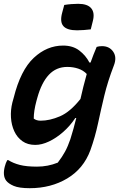

<svg xmlns="http://www.w3.org/2000/svg" viewBox="-21 -786 641 1007"><path d="M310 -547Q361 -547 395 -521Q429 -495 448 -458H454Q461 -478 469 -498.5Q477 -519 486 -540Q492 -542 499 -543Q506 -544 514 -544Q553 -544 573 -514.5Q593 -485 576 -442Q544 -359 526 -284Q508 -209 493 -138.5Q478 -68 453 2Q417 99 331.5 150Q246 201 135 201Q79 201 51 189Q23 177 11 161Q-8 135 4 88Q9 68 17 54H23Q48 70 83 79Q118 88 173 88Q230 88 282 67Q305 37 320 9.5Q335 -18 348 -56Q357 -84 364.5 -111.5Q372 -139 379 -167H374Q346 -125 310 -93.5Q274 -62 236 -44Q198 -26 164 -26Q124 -26 96.5 -45.5Q69 -65 54 -97.5Q39 -130 36.5 -169.5Q34 -209 44 -249L51 -274Q87 -418 156 -482.5Q225 -547 310 -547ZM156 -164Q170 -153 192 -153Q240 -153 293.5 -176Q347 -199 401 -267Q408 -298 416 -330.5Q424 -363 434 -398Q416 -417 389.5 -426Q363 -435 332 -435Q274 -435 235.5 -394Q197 -353 175 -274L170 -256Q163 -230 159.5 -207Q156 -184 156 -164ZM316 -760Q334 -763 353.5 -764.5Q373 -766 389 -766Q438 -766 457.5 -742.5Q477 -719 466 -676L455 -632Q438 -630 419 -628.5Q400 -627 383 -627Q331 -627 311.5 -649Q292 -671 305 -719Z"/></svg>

Font: Recursive Sn Csl St SmB
Style: Italic
Weight: 600
Italic angle: -15°
Version: Version 1.079;hotconv 1.0.112;makeotfexe 2.5.65598; ttfautoh